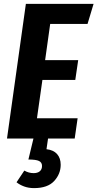

<svg xmlns="http://www.w3.org/2000/svg" viewBox="-20 -712 501 987"><path d="M238 -589 212 -403H382L367 -301H198L170 -104H379L364 0H227L219 55Q255 59 273.5 80Q292 101 292 135Q292 182 258.5 218.5Q225 255 155 255Q127 255 104 246.5Q81 238 65 225L105 165Q128 178 153 178Q173 178 184.5 168.5Q196 159 196 141Q196 123 180.5 115.5Q165 108 126 108L152 0H16L113 -692H461L430 -589Z"/></svg>

Font: Fira Sans Extra Condensed SemiBold
Style: Italic
Weight: 600
Width: 3
Italic angle: -8°
Designer: Carrois Corporate & Edenspiekermann AG
Foundry: Carrois Corporate GbR & Edenspiekermann AG
Version: Version 4.203